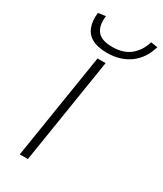

<svg xmlns="http://www.w3.org/2000/svg" viewBox="-230 -1025 941 1110"><g transform="rotate(30 240.0 -470.5)"><path d="M101 0 213 -705H267L155 0ZM243 -760Q182 -760 144.5 -780Q107 -800 92 -839Q77 -878 83 -934L133 -941Q124 -876 152 -840.5Q180 -805 252 -805Q326 -805 371 -841.5Q416 -878 435 -941L480 -934Q455 -849 393 -804.5Q331 -760 243 -760Z"/></g></svg>

Font: Nunito Sans 7pt Expanded ExtraLight
Style: Italic
Weight: 250
Width: 7
Italic angle: -9°
Designer: Vernon Adams
Foundry: Vernon Adams
Version: Version 3.101;gftools[0.9.27]